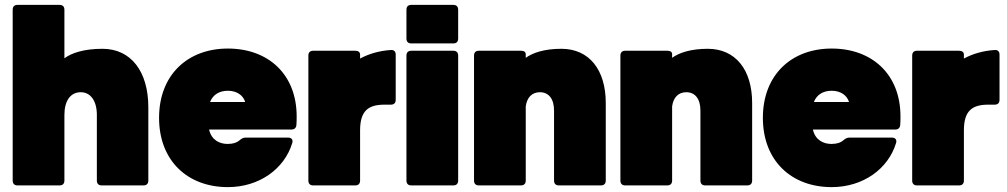

<svg xmlns="http://www.w3.org/2000/svg" viewBox="-20 -760 4129 787"><path d="M32 -720V-20C32 -7 39 0 52 0H224C237 0 244 -7 244 -20V-289C244 -347 269 -382 311 -382C351 -382 377 -347 377 -289V-20C377 -7 384 0 397 0H568C581 0 588 -7 588 -20V-320C588 -467 517 -560 400 -560C325 -560 273 -543 244 -521V-720C244 -733 237 -740 224 -740H52C39 -740 32 -733 32 -720Z M985 -342H841C853 -372 879 -388 914 -388C951 -388 977 -369 985 -342ZM632 -277C632 -101 749 7 914 7C1043 7 1146 -68 1178 -174C1182 -187 1175 -196 1161 -196H987C977 -196 970 -192 962 -185C952 -176 937 -170 913 -170C881 -170 847 -185 837 -229H1174C1186 -229 1194 -235 1195 -248C1196 -260 1196 -274 1196 -283C1196 -455 1080 -561 914 -561C749 -561 632 -453 632 -277Z M1244 -532V-20C1244 -7 1251 0 1264 0H1436C1449 0 1456 -7 1456 -20V-226C1456 -307 1491 -331 1556 -331H1582C1595 -331 1602 -338 1602 -351V-536C1602 -549 1595 -556 1582 -555C1534 -552 1491 -539 1456 -520V-536C1456 -546 1449 -552 1436 -552H1264C1251 -552 1244 -545 1244 -532Z M1646 -532V-20C1646 -7 1653 0 1666 0H1838C1851 0 1858 -7 1858 -20V-532C1858 -545 1851 -552 1838 -552H1666C1653 -552 1646 -545 1646 -532ZM1666 -582H1838C1851 -582 1858 -589 1858 -602V-720C1858 -733 1851 -740 1838 -740H1666C1653 -740 1646 -733 1646 -720V-602C1646 -589 1653 -582 1666 -582Z M1923 -532V-20C1923 -7 1930 0 1943 0H2115C2128 0 2135 -7 2135 -20V-324C2140 -361 2161 -382 2193 -382C2229 -382 2251 -355 2251 -307V-20C2251 -7 2258 0 2271 0H2443C2456 0 2463 -7 2463 -20V-338C2463 -474 2395 -560 2281 -560C2212 -560 2164 -544 2135 -523V-538C2135 -547 2128 -552 2115 -552H1943C1930 -552 1923 -545 1923 -532Z M2523 -532V-20C2523 -7 2530 0 2543 0H2715C2728 0 2735 -7 2735 -20V-324C2740 -361 2761 -382 2793 -382C2829 -382 2851 -355 2851 -307V-20C2851 -7 2858 0 2871 0H3043C3056 0 3063 -7 3063 -20V-338C3063 -474 2995 -560 2881 -560C2812 -560 2764 -544 2735 -523V-538C2735 -547 2728 -552 2715 -552H2543C2530 -552 2523 -545 2523 -532Z M3460 -342H3316C3328 -372 3354 -388 3389 -388C3426 -388 3452 -369 3460 -342ZM3107 -277C3107 -101 3224 7 3389 7C3518 7 3621 -68 3653 -174C3657 -187 3650 -196 3636 -196H3462C3452 -196 3445 -192 3437 -185C3427 -176 3412 -170 3388 -170C3356 -170 3322 -185 3312 -229H3649C3661 -229 3669 -235 3670 -248C3671 -260 3671 -274 3671 -283C3671 -455 3555 -561 3389 -561C3224 -561 3107 -453 3107 -277Z M3719 -532V-20C3719 -7 3726 0 3739 0H3911C3924 0 3931 -7 3931 -20V-226C3931 -307 3966 -331 4031 -331H4057C4070 -331 4077 -338 4077 -351V-536C4077 -549 4070 -556 4057 -555C4009 -552 3966 -539 3931 -520V-536C3931 -546 3924 -552 3911 -552H3739C3726 -552 3719 -545 3719 -532Z"/></svg>

Font: Malmofest Black-Rounded
Style: Regular
Weight: 800
Designer: Jonny Pinhorn (Poppins), Kolossal
Version: Version 1.004;Glyphs 3.1.2 (3151)